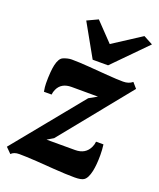

<svg xmlns="http://www.w3.org/2000/svg" viewBox="-170 -907 838 1012"><g transform="rotate(20 249.0 -401.5)"><path d="M11.2 11.2 -19 -19 296.4 -405.8 341.8 -431.2 193.8 -431.6Q136.2 -431.6 116.2 -386.7Q109.9 -373 108.4 -357.9H65.4Q60.5 -384.8 60.5 -403.8Q60.5 -422.9 60.8 -434.6Q61 -446.3 62.7 -467.5Q64.5 -488.8 68.4 -507.3Q77.6 -547.9 98.1 -557.1Q124 -567.9 145.5 -567.9Q167 -567.9 191.4 -566.7Q215.8 -565.4 242.2 -563.5L349.6 -555.2Q406.7 -550.8 438.7 -550.8Q470.7 -550.8 490.7 -567.9L516.6 -538.1L199.7 -146.5L164.6 -125.5H324.7Q383.3 -125.5 405.3 -173.8Q412.1 -188 413.6 -204.6H455.1Q459 -174.8 459 -145.8Q459 -116.7 457 -95.2Q455.1 -73.7 451.2 -54.7Q441.4 -10.7 422.4 1.5Q408.2 11.2 371.1 11.2Q323.7 11.2 252.4 6.1Q181.2 1 153.3 -1Q86.4 -4.9 56.2 -4.9Q25.9 -4.9 11.2 11.2ZM146.5 -787.1 207 -815.4 305.2 -712.9 462.9 -814.9 515.1 -787.1 335.4 -604.5H249Z"/></g></svg>

Font: Merriweather
Style: Heavy Italic
Weight: 900
Italic angle: -7°
Designer: Eben Sorkin
Foundry: Eben Sorkin
Version: Version 1.001